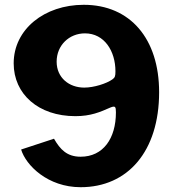

<svg xmlns="http://www.w3.org/2000/svg" viewBox="-20 -771 734 800"><path d="M316 9C512 9 643 -140 643 -387C643 -609 523 -751 329 -751C165 -751 37 -649 37 -507C37 -379 140 -287 294 -287C358 -287 397 -304 440 -323C460 -331 463 -327 463 -303C463 -194 410 -118 316 -118C259 -118 231 -148 205 -193L68 -148C88 -82 179 9 316 9ZM331 -406C268 -406 216 -447 216 -514C216 -582 268 -632 334 -632C415 -632 461 -558 461 -474C461 -453 459 -448 448 -440C424 -423 372 -406 331 -406Z"/></svg>

Font: 18Franklin
Style: Bold
Weight: 700
Designer: Pablo Impallari, Rodrigo Fuenzalida (Modified by Dan O. Williams)
Version: Version 0.025;PS 000.025;hotconv 1.0.88;makeotf.lib2.5.64775